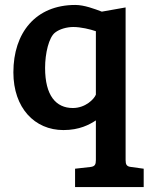

<svg xmlns="http://www.w3.org/2000/svg" viewBox="-20 -515 604 775"><path d="M367 -133C360 -115 325 -79 274 -79C206 -79 162 -129 162 -241C162 -299 177 -365 203 -384C221 -398 250 -406 276 -406C306 -406 344 -397 367 -389ZM367 131C367 149 363 157 345 159L283 166V240H560V166L509 159C491 157 487 149 487 131V-485L391 -468C362 -479 320 -495 284 -495C124 -495 34 -383 34 -223C34 -79 120 10 236 10C301 10 341 -12 367 -29Z"/></svg>

Font: Enriqueta
Style: Bold
Weight: 700
Designer: Viviana Monsalve, Gustavo Ibarra
Foundry: Viviana Monsalve, Gustavo Ibarra
Version: Version 1.002